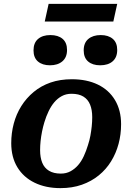

<svg xmlns="http://www.w3.org/2000/svg" viewBox="-20 -958 683 991"><path d="M434 -209Q442 -233 446.5 -257.5Q451 -282 453.5 -306Q456 -330 456 -353Q456 -391 445 -418Q434 -445 410.5 -459.5Q387 -474 349 -474Q321 -474 299 -462Q277 -450 260.5 -430.5Q244 -411 231 -384Q218 -357 209 -327Q202 -304 197 -279Q192 -254 189.5 -230Q187 -206 187 -183Q187 -145 198 -118Q209 -91 233 -76.5Q257 -62 294 -62Q322 -62 344 -74Q366 -86 383 -105.5Q400 -125 412.5 -152Q425 -179 434 -209ZM38 -219Q38 -271 51 -320Q64 -369 90 -410.5Q116 -452 154 -483.5Q192 -515 241 -532Q290 -549 351 -549Q428 -549 485 -521.5Q542 -494 573.5 -441.5Q605 -389 605 -317Q605 -264 592 -215.5Q579 -167 553.5 -125.5Q528 -84 490 -53Q452 -22 402.5 -4.5Q353 13 292 13Q216 13 158.5 -15Q101 -43 69.5 -95Q38 -147 38 -219ZM238 -621Q278 -621 302 -641.5Q326 -662 326 -700Q326 -738 303 -757.5Q280 -777 240 -777Q200 -777 176.5 -757Q153 -737 153 -698Q153 -660 176 -640.5Q199 -621 238 -621ZM497 -621Q538 -621 561.5 -641.5Q585 -662 585 -700Q585 -738 562 -757.5Q539 -777 500 -777Q460 -777 436 -757Q412 -737 412 -698Q412 -660 435 -640.5Q458 -621 497 -621ZM231 -938H585L565 -847H211Z"/></svg>

Font: Roboto Serif 20pt SemiBold
Style: Italic
Weight: 600
Italic angle: -10°
Version: Version 1.007